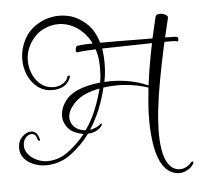

<svg xmlns="http://www.w3.org/2000/svg" viewBox="-51 -636 844 813"><g transform="rotate(-5 371.0 -229.0)"><path d="M292 -422Q287 -422 287 -429Q287 -449 298 -450Q307 -451 331 -453L389 -454H431Q448 -454 472.5 -454Q497 -454 523 -453.5Q549 -453 571 -453H642Q667 -452 691 -452Q715 -452 719 -450Q724 -447 724 -441Q724 -431 718 -431Q716 -431 716 -432Q713 -433 707 -433.5Q701 -434 694 -434H648L405 -429Q365 -428 334.5 -426Q304 -424 292 -422ZM679 125Q650 125 626 104Q605 84 593 50.5Q581 17 576 -25Q571 -67 571 -109Q571 -148 574 -184.5Q577 -221 580 -247Q516 -268 450 -268Q435 -268 420 -267Q405 -266 390 -264Q379 -217 361.5 -174Q344 -131 318 -90Q335 -94 345 -98.5Q355 -103 363 -110Q368 -115 369.5 -111.5Q371 -108 369 -106Q363 -95 347.5 -85.5Q332 -76 308 -75Q273 -27 225.5 8Q178 43 119 43Q94 43 69 33.5Q44 24 28 5.5Q12 -13 12 -39Q12 -69 30.5 -87Q49 -105 68 -105Q93 -105 102 -72L103 -68Q105 -63 99 -63Q95 -63 92 -71Q88 -94 69 -94Q56 -94 44.5 -81.5Q33 -69 33 -47Q33 -27 47.5 -10Q62 7 84 16.5Q106 26 126 26Q176 26 217 -5Q258 -36 289 -75Q249 -83 230 -101Q205 -126 205 -159Q205 -185 220 -210.5Q235 -236 260 -252Q282 -265 311.5 -273.5Q341 -282 378 -286Q381 -303 382 -318.5Q383 -334 383 -348Q383 -362 382 -374.5Q381 -387 379 -399Q369 -448 344.5 -481.5Q320 -515 287 -532Q255 -548 224 -548Q187 -548 154 -530Q121 -512 98 -472Q81 -441 81 -405Q81 -375 93 -347Q105 -319 127.5 -301.5Q150 -284 181 -284Q202 -284 219.5 -294.5Q237 -305 242 -322Q243 -327 248 -327Q255 -327 252 -319Q234 -272 174 -272Q139 -272 112.5 -292Q86 -312 72 -344Q58 -376 58 -412Q58 -440 67 -467Q82 -514 117 -543Q142 -563 170.5 -573Q199 -583 228 -583Q255 -583 279 -576Q320 -563 354 -528Q377 -502 390.5 -462Q404 -422 404 -369Q404 -350 402.5 -330Q401 -310 396 -287Q403 -287 409.5 -287.5Q416 -288 423 -288Q464 -288 503.5 -280.5Q543 -273 581 -256Q589 -318 602.5 -389.5Q616 -461 636 -543Q639 -554 655 -554Q667 -554 678.5 -548Q690 -542 688 -534L669 -454Q657 -403 644.5 -341Q632 -279 621 -212Q616 -178 612.5 -146.5Q609 -115 608 -85Q607 -76 607 -66.5Q607 -57 607 -49Q607 -1 615.5 35.5Q624 72 643 92Q660 109 683 109Q701 109 717 98Q721 95 724.5 92Q728 89 731 85Q735 81 738 81Q741 81 742 84.5Q743 88 739 92Q732 104 725 108Q704 125 679 125ZM299 -90Q326 -128 344 -172Q362 -216 373 -261Q303 -248 269 -214.5Q235 -181 235 -149Q235 -127 251.5 -110Q268 -93 299 -90Z"/></g></svg>

Font: Puppies Play
Style: Regular
Weight: 400
Designer: Robert E. Leuschke
Foundry: Robert E. Leuschke
Version: Version 1.010; ttfautohint (v1.8.3)